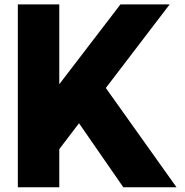

<svg xmlns="http://www.w3.org/2000/svg" viewBox="-20 -792 816 846"><path d="M58.6 33.2V-772.5H241.2V-420.9L510.7 -772.5H727.5L446.3 -404.3L757.8 33.2H523.4L328.1 -249L241.2 -134.8V33.2Z"/></svg>

Font: GenEi M Gothic v2 Heavy
Style: Regular
Weight: 800
Version: Version 2.0